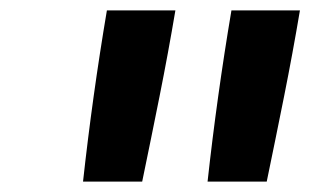

<svg xmlns="http://www.w3.org/2000/svg" viewBox="-20 -792 640 370"><path d="M254 -442H140Q149 -524 160.5 -606.5Q172 -689 186 -772H318Q304 -689 287.5 -606.5Q271 -524 254 -442ZM494 -442H380Q389 -524 400.5 -606.5Q412 -689 426 -772H558Q544 -689 527.5 -606.5Q511 -524 494 -442Z"/></svg>

Font: Iosevka HT Extended
Style: Bold Italic
Weight: 700
Width: 7
Italic angle: -9°
Monospace: yes
Designer: Belleve Invis
Foundry: Belleve Invis
Version: Version 32.3.0; ttfautohint (v1.8.4)